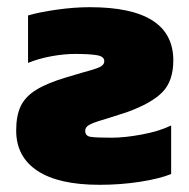

<svg xmlns="http://www.w3.org/2000/svg" viewBox="-20 -504 527 534"><path d="M456 -20Q424 -7 370 1.5Q316 10 257 10Q143 10 84 -29Q25 -68 25 -141Q25 -182 37.5 -208.5Q50 -235 80.5 -254Q111 -273 165 -289L209 -302Q243 -311 256.5 -317Q270 -323 270 -334Q270 -347 249.5 -350.5Q229 -354 188 -354Q158 -354 122.5 -347.5Q87 -341 58 -329V-461Q88 -470 137 -477Q186 -484 230 -484Q462 -484 462 -336Q462 -279 432 -248Q402 -217 333 -192L283 -176Q248 -166 232.5 -159Q217 -152 217 -140Q217 -126 231.5 -123.5Q246 -121 290 -121Q327 -121 375 -130Q423 -139 456 -155Z"/></svg>

Font: Kanit Bold
Style: Regular
Weight: 700
Designer: Katatrad Team
Foundry: CadsonDemak
Version: Version 1.000